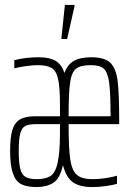

<svg xmlns="http://www.w3.org/2000/svg" viewBox="-20 -750 540 778"><path d="M463 -247H258Q258 -150 264.5 -105Q271 -60 291 -42Q311 -24 356 -24Q379 -24 406.5 -28Q434 -32 454 -38V-5Q437 0 408.5 4Q380 8 354 8Q303 8 275.5 -11.5Q248 -31 235 -81Q223 -26 195.5 -9Q168 8 129 8Q89 8 66.5 -3.5Q44 -15 32.5 -46.5Q21 -78 21 -138Q21 -193 30 -223Q39 -253 61 -266Q83 -279 123 -279H223V-324Q223 -396 215.5 -429.5Q208 -463 189 -474.5Q170 -486 132 -486Q112 -486 84 -482Q56 -478 38 -473V-506Q82 -518 138 -518Q180 -518 205 -503.5Q230 -489 241 -454Q253 -488 279 -503Q305 -518 350 -518Q403 -518 426.5 -496Q450 -474 456.5 -423Q463 -372 463 -260ZM258 -279H428Q428 -372 422.5 -414Q417 -456 401 -471Q385 -486 348 -486Q306 -486 288 -471.5Q270 -457 264 -415.5Q258 -374 258 -279ZM223 -247H127Q97 -247 82.5 -239.5Q68 -232 62 -209Q56 -186 56 -138Q56 -90 62 -66Q68 -42 83.5 -33Q99 -24 129 -24Q162 -24 182.5 -35.5Q203 -47 213 -87Q223 -133 223 -210ZM229 -592V-597L243 -730H282V-725L252 -592Z"/></svg>

Font: Saira Ultra Condensed Thin
Style: Regular
Weight: 100
Width: 1
Designer: Hector Gatti with collaboration of the Omnibus-Type team
Foundry: Omnibus-Type
Version: Version 1.001; ttfautohint (v1.8)